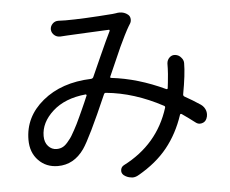

<svg xmlns="http://www.w3.org/2000/svg" viewBox="-54 -805 1091 911"><g transform="rotate(-5 491.5 -349.5)"><path d="M253.9 -158.2Q261.7 -167 268.6 -178.2Q275.4 -189.5 284.2 -205.6Q293 -221.7 298.3 -232.4Q303.7 -243.2 314 -265.6Q324.2 -288.1 328.1 -296.4Q332 -304.7 343.8 -331.5Q355.5 -358.4 357.4 -363.3Q358.4 -365.2 356.9 -367.2Q355.5 -369.1 353.5 -369.1Q253.9 -359.4 195.8 -306.6Q137.7 -253.9 137.7 -189.5Q137.7 -159.2 154.3 -141.1Q170.9 -123 194.3 -123Q211.9 -123 225.6 -130.9Q239.3 -138.7 253.9 -158.2ZM894.5 -272.5Q911.1 -260.7 917 -241.2Q918.9 -233.4 918.9 -225.6Q918.9 -214.8 914.1 -204.1Q907.2 -188.5 890.6 -184.6Q886.7 -183.6 881.8 -183.6Q871.1 -183.6 861.3 -191.4Q831.1 -214.8 799.8 -236.3Q793 -240.2 791 -233.4Q761.7 -145.5 709 -80.1Q656.2 -14.6 570.3 34.2Q555.7 43 541 43Q537.1 43 534.2 42Q514.6 40 499 27.3Q488.3 17.6 490.2 2.9Q492.2 -11.7 504.9 -18.6Q669.9 -102.5 723.6 -273.4Q725.6 -280.3 718.8 -283.2Q584 -355.5 450.2 -368.2Q443.4 -369.1 440.4 -362.3Q352.5 -160.2 318.4 -111.3Q269.5 -42 193.4 -42Q137.7 -42 101.1 -79.6Q64.5 -117.2 64.5 -177.7Q64.5 -287.1 154.3 -361.3Q244.1 -435.5 385.7 -440.4Q393.6 -441.4 396.5 -447.3Q403.3 -462.9 439.5 -543.5Q475.6 -624 493.2 -659.2Q494.1 -661.1 492.7 -663.6Q491.2 -666 489.3 -665Q465.8 -664.1 389.2 -660.2Q312.5 -656.2 291 -655.3Q274.4 -654.3 259.8 -653.3Q257.8 -653.3 255.9 -653.3Q241.2 -653.3 230.5 -662.1Q216.8 -672.9 215.8 -690.4Q215.8 -706.1 227.5 -717.8Q238.3 -728.5 253.9 -728.5Q254.9 -728.5 255.9 -728.5Q273.4 -727.5 289.1 -727.5Q373 -727.5 513.7 -738.3Q521.5 -739.3 529.3 -740.2Q539.1 -742.2 546.9 -742.2Q570.3 -742.2 586.9 -728.5Q596.7 -720.7 597.7 -707Q598.6 -693.4 590.8 -682.6Q588.9 -678.7 585.9 -674.8Q577.1 -660.2 562.5 -631.3Q547.9 -602.5 537.6 -579.6Q527.3 -556.6 506.8 -509.8Q486.3 -462.9 477.5 -443.4Q474.6 -437.5 481.4 -436.5Q607.4 -421.9 736.3 -361.3Q743.2 -358.4 744.1 -365.2Q747.1 -386.7 751 -431.6Q752.9 -458 752.9 -481.4Q753.9 -498 765.6 -509.3Q777.3 -520.5 793 -518.6Q810.5 -516.6 821.3 -502.9Q832 -491.2 832 -476.6Q832 -423.8 814.5 -329.1Q813.5 -322.3 819.3 -318.4Q856.4 -297.9 894.5 -272.5Z"/></g></svg>

Font: Gen Jyuu Gothic P Regular
Style: Regular
Weight: 400
Designer: [Source Han Sans]
Ryoko NISHIZUKA  (kana & ideographs); Paul D. Hunt (Latin, Greek & Cyrillic); Wenlong ZHANG  (bopomofo
Version: Version 1.002.20150607